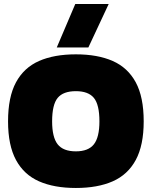

<svg xmlns="http://www.w3.org/2000/svg" viewBox="-20 -924 754 954"><path d="M262 -688 354 -904H520L419 -688ZM357 10Q249 10 174 -23Q99 -56 59.5 -129Q20 -202 20 -321Q20 -442 59.5 -515Q99 -588 174 -621Q249 -654 357 -654Q465 -654 540 -621Q615 -588 654.5 -515Q694 -442 694 -321Q694 -202 654.5 -129Q615 -56 540 -23Q465 10 357 10ZM357 -172Q419 -172 446.5 -207Q474 -242 474 -321Q474 -404 446.5 -437.5Q419 -471 357 -471Q294 -471 266.5 -437.5Q239 -404 239 -321Q239 -242 266.5 -207Q294 -172 357 -172Z"/></svg>

Font: Kanit ExtraBold
Style: Regular
Weight: 800
Designer: Katatrad Team
Foundry: CadsonDemak
Version: Version 2.000; ttfautohint (v1.8.3)